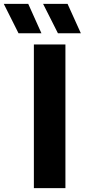

<svg xmlns="http://www.w3.org/2000/svg" viewBox="-108 -969 437 989"><path d="M66.5 0V-740H229V0ZM190.5 -797.5 114 -949H240L308.5 -797.5ZM-12.5 -797.5 -88.5 -949H37.5L105.5 -797.5Z"/></svg>

Font: Encode Sans Condensed Thin
Style: Bold
Weight: 700
Version: Version 3.002